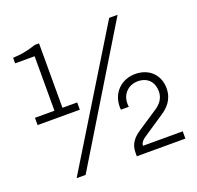

<svg xmlns="http://www.w3.org/2000/svg" viewBox="-121 -815 968 944"><g transform="rotate(-20 363.0 -343.0)"><path d="M33 -311H254V-349H177V-686H155C102 -669 75 -665 33 -663V-634H135V-349H33ZM171 0 588 -686H544L124 0ZM439 -19V0H693V-38H485C485 -48 491 -62 512 -76L624 -151C657 -173 691 -206 691 -265C691 -331 645 -383 569 -383C499 -383 443 -333 443 -257C443 -255 443 -247 444 -242H485C484 -249 484 -256 484 -261C484 -309 520 -345 569 -345C621 -345 650 -311 650 -263C650 -225 627 -201 605 -186L498 -115C462 -91 439 -64 439 -19Z"/></g></svg>

Font: Chivo Light
Style: Regular
Weight: 300
Designer: Hector Gatti
Foundry: Omnibus-Type
Version: Version 1.003;PS 001.003;hotconv 1.0.70;makeotf.lib2.5.58329